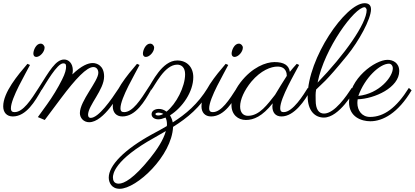

<svg xmlns="http://www.w3.org/2000/svg" viewBox="-59 -730 2586 1197"><path d="M219 -433C219 -445 208 -458 194 -458C166 -458 149 -417 149 -396C149 -384 155 -375 167 -375C191 -375 219 -407 219 -433ZM112 -332C52 -262 -39 -154 -39 -67C-39 -30 -18 -4 21 -4C105 -4 161 -101 199 -168L182 -182C134 -107 85 -31 32 -31C18 -31 9 -36 9 -55C9 -118 102 -273 128 -325Z M590 -253C590 -322 544 -337 519 -337C491 -337 450 -322 392 -266C394 -275 395 -284 395 -292C395 -335 369 -359 341 -359C288 -359 248 -286 182 -182L200 -168C227 -210 297 -335 335 -335C347 -335 353 -332 353 -314C353 -298 348 -273 328 -234C303 -183 266 -123 234 -79L177 0L220 18C251 -23 321 -117 321 -117C414 -241 482 -312 523 -312C543 -312 554 -296 554 -276C554 -224 439 -101 439 -25C439 6 463 32 497 32C589 32 685 -145 701 -168L683 -182C632 -104 555 5 506 5C498 5 490 0 490 -14C490 -73 590 -170 590 -253Z M902 -433C902 -445 891 -458 877 -458C849 -458 832 -417 832 -396C832 -384 838 -375 850 -375C874 -375 902 -407 902 -433ZM795 -332C735 -262 644 -154 644 -67C644 -30 665 -4 704 -4C788 -4 844 -101 882 -168L865 -182C817 -107 768 -31 715 -31C701 -31 692 -36 692 -55C692 -118 785 -273 811 -325Z M1001 -11C1079 -60 1146 -158 1146 -249C1146 -311 1107 -353 1046 -353C950 -353 888 -212 865 -182L883 -168C907 -196 966 -327 1046 -327C1072 -327 1095 -310 1095 -267C1095 -189 1039 -81 979 -34C965 -45 948 -51 932 -51C907 -51 886 -39 886 -18C886 1 904 14 928 14C941 14 956 10 973 3C978 13 982 26 982 46C982 49 981 53 981 56C951 74 921 90 891 106C715 202 619 302 619 377C619 407 636 447 687 447C793 447 1012 242 1020 61C1111 4 1187 -59 1254 -168L1236 -182C1174 -81 1099 -18 1018 33C1014 12 1005 -4 1001 -11ZM877 256C774 384 714 415 681 415C652 415 645 395 645 376C645 356 653 267 904 128L975 87C960 143 918 205 877 256ZM959 -20C949 -13 935 -10 928 -10C916 -10 910 -14 910 -19C910 -24 918 -28 931 -28C938 -28 950 -25 959 -20Z M1455 -433C1455 -445 1444 -458 1430 -458C1402 -458 1385 -417 1385 -396C1385 -384 1391 -375 1403 -375C1427 -375 1455 -407 1455 -433ZM1348 -332C1288 -262 1197 -154 1197 -67C1197 -30 1218 -4 1257 -4C1341 -4 1397 -101 1435 -168L1418 -182C1370 -107 1321 -31 1268 -31C1254 -31 1245 -36 1245 -55C1245 -118 1338 -273 1364 -325Z M1791 -332C1775 -315 1761 -298 1748 -282C1742 -323 1712 -343 1652 -343C1599 -343 1513 -311 1440 -216C1398 -161 1384 -112 1384 -75C1384 -15 1425 18 1474 18C1522 18 1576 -4 1641 -86C1640 -81 1639 -69 1639 -67C1639 -30 1657 -4 1696 -4C1776 -4 1844 -106 1877 -168L1860 -182C1833 -139 1767 -31 1710 -31C1697 -31 1688 -35 1688 -56C1688 -119 1780 -274 1806 -325ZM1656 -139C1609 -80 1559 -8 1487 -8C1456 -8 1438 -30 1438 -66C1438 -110 1464 -167 1508 -221C1568 -292 1631 -315 1671 -315C1727 -315 1729 -269 1729 -257C1710 -229 1673 -167 1656 -139Z M2214 -710C2096 -710 1859 -368 1859 -131C1859 -36 1907 3 1960 3C2056 3 2148 -161 2152 -168L2134 -182C2102 -133 2027 -22 1961 -22C1928 -22 1909 -49 1909 -105C1909 -125 1907 -147 1912 -172C1948 -209 1965 -212 2106 -385C2177 -472 2254 -611 2254 -672C2254 -701 2236 -710 2214 -710ZM1921 -215C1963 -429 2152 -685 2214 -685C2221 -685 2227 -673 2227 -668C2227 -583 2087 -386 1921 -215Z M2171 -111C2276 -114 2430 -184 2430 -287C2430 -338 2391 -357 2357 -357C2279 -357 2117 -239 2117 -93C2117 -1 2194 26 2250 26C2327 26 2422 -24 2507 -167L2490 -182C2412 -57 2334 -1 2248 -1C2197 -1 2169 -41 2169 -88C2169 -96 2170 -104 2171 -111ZM2175 -132C2215 -245 2309 -333 2366 -333C2379 -333 2390 -321 2390 -304C2390 -252 2307 -146 2175 -132Z"/></svg>

Font: Parisienne
Style: Regular
Weight: 400
Designer: Astigmatic (AOETI)
Foundry: Astigmatic (AOETI)
Version: Version 1.000